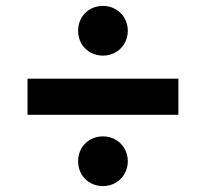

<svg xmlns="http://www.w3.org/2000/svg" viewBox="-20 -684 688 649"><path d="M73 -418V-296H583V-418ZM244 -139C244 -92 279 -55 328 -55C376 -55 412 -92 412 -139C412 -186 376 -223 328 -223C279 -223 244 -186 244 -139ZM244 -580C244 -533 279 -496 328 -496C376 -496 412 -533 412 -580C412 -627 376 -664 328 -664C279 -664 244 -627 244 -580Z"/></svg>

Font: Malmofest SemiBold
Style: Regular
Weight: 600
Designer: Jonny Pinhorn (Poppins), Kolossal
Version: Version 1.004;Glyphs 3.1.2 (3151)